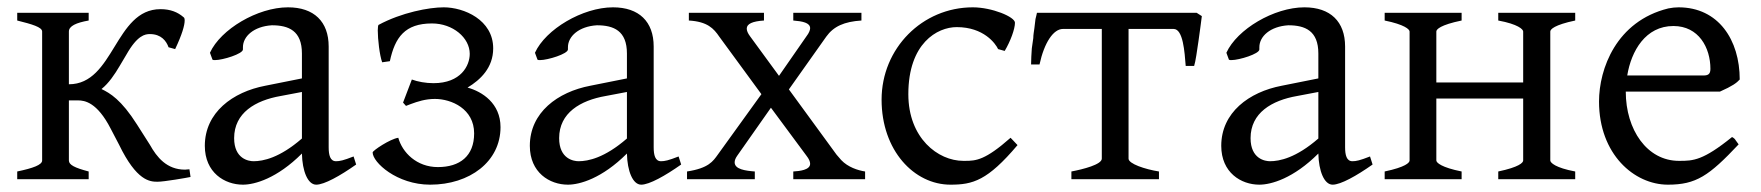

<svg xmlns="http://www.w3.org/2000/svg" viewBox="-20 -489 4806 524"><path d="M95 -403V-51C95 -39 70 -30 27 -21V0H222V-21C184 -31 168 -39 168 -51V-215H193C211 -215 245 -210 282 -138L305 -94C353 5 389 7 410 7C428 7 491 -4 500 -6L497 -27C493 -27 489 -26 485 -26C435 -26 408 -60 389 -94L354 -149C311 -217 280 -235 257 -246C277 -262 293 -286 306 -308L325 -340C355 -393 376 -396 389 -396C420 -396 434 -377 440 -360L458 -355C477 -395 484 -420 484 -433C484 -438 483 -441 481 -442C465 -456 445 -464 418 -464C293 -464 292 -259 168 -259V-403C168 -418 188 -427 222 -433V-454H27V-433C67 -423 95 -415 95 -403Z M619 -112C619 -181 677 -215 746 -227L804 -238V-111C743 -58 698 -49 672 -49C659 -49 619 -55 619 -112ZM952 -40 945 -62C917 -51 907 -49 897 -49C881 -49 877 -66 877 -87V-362C877 -430 837 -469 766 -469C683 -469 582 -409 553 -345L560 -326C562 -325 564 -325 567 -325C588 -325 643 -342 643 -354V-360C643 -390 673 -417 722 -420C768 -420 804 -405 804 -343V-275L704 -255C615 -238 539 -182 539 -91C539 -18 593 15 643 15C675 15 736 -2 804 -70C805 -22 820 15 843 15C865 15 908 -9 952 -40Z M1274 -125C1274 -63 1235 -33 1175 -33C1117 -33 1078 -73 1067 -113C1045 -110 997 -78 997 -73C997 -46 1063 15 1154 15C1262 15 1346 -48 1346 -142C1346 -207 1296 -239 1256 -250C1291 -271 1326 -304 1326 -357C1326 -435 1246 -469 1191 -469C1151 -469 1076 -455 1013 -421C1012 -420 1011 -414 1011 -406C1011 -382 1016 -338 1023 -319L1044 -322C1058 -387 1085 -425 1159 -425C1216 -425 1262 -386 1262 -342C1262 -310 1238 -262 1163 -262C1142 -262 1120 -266 1104 -272L1080 -209L1088 -200L1101 -205C1120 -212 1141 -219 1167 -219C1212 -219 1274 -192 1274 -125Z M1506 -112C1506 -181 1564 -215 1633 -227L1691 -238V-111C1630 -58 1585 -49 1559 -49C1546 -49 1506 -55 1506 -112ZM1839 -40 1832 -62C1804 -51 1794 -49 1784 -49C1768 -49 1764 -66 1764 -87V-362C1764 -430 1724 -469 1653 -469C1570 -469 1469 -409 1440 -345L1447 -326C1449 -325 1451 -325 1454 -325C1475 -325 1530 -342 1530 -354V-360C1530 -390 1560 -417 1609 -420C1655 -420 1691 -405 1691 -343V-275L1591 -255C1502 -238 1426 -182 1426 -91C1426 -18 1480 15 1530 15C1562 15 1623 -2 1691 -70C1692 -22 1707 15 1730 15C1752 15 1795 -9 1839 -40Z M2145 -21V0H2341V-21C2321 -24 2294 -33 2276 -52L2263 -67L2133 -245L2235 -389C2255 -417 2284 -430 2331 -433V-454H2145V-433C2170 -431 2191 -427 2191 -412C2191 -407 2188 -399 2181 -390L2106 -282L2027 -390C2021 -398 2018 -405 2018 -411C2018 -424 2034 -431 2065 -433V-454H1860V-433C1911 -430 1928 -411 1943 -389L2058 -232L1939 -67C1926 -49 1914 -30 1855 -21V0H2040V-21C2014 -23 1985 -27 1985 -46C1985 -51 1987 -57 1992 -64L2084 -195L2181 -64C2188 -55 2191 -48 2191 -42C2191 -25 2162 -22 2145 -21Z M2635 -469C2497 -469 2386 -357 2386 -217C2386 -78 2475 15 2574 15C2635 15 2675 4 2757 -93L2738 -113C2669 -52 2644 -50 2614 -50H2609C2540 -50 2459 -112 2459 -232C2459 -371 2538 -415 2591 -415C2665 -415 2697 -370 2704 -355L2722 -350C2738 -377 2750 -410 2750 -427C2750 -443 2687 -469 2635 -469Z M3060 -56V-410H3183C3209 -410 3213 -347 3216 -309H3239C3241 -316 3243 -325 3245 -338L3251 -378C3255 -404 3258 -431 3260 -445L3246 -454H2810C2809 -450 2808 -444 2806 -437L2803 -412C2802 -404 2800 -394 2800 -385L2796 -357C2795 -342 2794 -326 2794 -313H2817C2830 -373 2855 -410 2881 -410H2987V-56C2987 -40 2936 -27 2904 -21V0H3143V-21C3105 -27 3060 -42 3060 -56Z M3393 -112C3393 -181 3451 -215 3520 -227L3578 -238V-111C3517 -58 3472 -49 3446 -49C3433 -49 3393 -55 3393 -112ZM3726 -40 3719 -62C3691 -51 3681 -49 3671 -49C3655 -49 3651 -66 3651 -87V-362C3651 -430 3611 -469 3540 -469C3457 -469 3356 -409 3327 -345L3334 -326C3336 -325 3338 -325 3341 -325C3362 -325 3417 -342 3417 -354V-360C3417 -390 3447 -417 3496 -420C3542 -420 3578 -405 3578 -343V-275L3478 -255C3389 -238 3313 -182 3313 -91C3313 -18 3367 15 3417 15C3449 15 3510 -2 3578 -70C3579 -22 3594 15 3617 15C3639 15 3682 -9 3726 -40Z M4211 -51V-403C4211 -409 4222 -421 4279 -433V-454H4069V-433C4123 -423 4137 -409 4137 -403V-264H3900V-403C3900 -409 3911 -421 3969 -433V-454H3759V-433C3813 -422 3827 -409 3827 -403V-51C3827 -45 3816 -33 3759 -21V0H3969V-21C3914 -32 3900 -45 3900 -51V-220H4137V-51C4137 -45 4126 -33 4069 -21V0H4279V-21C4225 -31 4211 -45 4211 -51Z M4648 -301C4648 -287 4642 -283 4629 -283H4421C4432 -350 4471 -418 4547 -418C4616 -418 4648 -359 4648 -301ZM4532 15C4609 15 4644 -9 4725 -95L4717 -106C4715 -110 4711 -113 4707 -115C4628 -51 4601 -50 4564 -50H4562C4475 -50 4417 -135 4417 -239H4674C4708 -254 4720 -263 4728 -272C4728 -380 4670 -469 4561 -469C4552 -469 4543 -468 4533 -466C4391 -431 4344 -301 4344 -212C4344 -68 4440 15 4532 15Z"/></svg>

Font: Temporarium
Style: Regular
Weight: 400
Version: Version 1.1